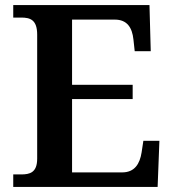

<svg xmlns="http://www.w3.org/2000/svg" viewBox="-20 -734 682 754"><path d="M32 0H599L606 -181H543L536 -135C529 -91 509 -57 460 -57H263V-345H501V-401H263V-657H431C479 -657 499 -626 504 -579L509 -533H572L567 -714H32V-665H63C98 -665 126 -657 126 -598V-111C126 -56 97 -49 63 -49H32Z"/></svg>

Font: Noto Serif Tamil SemiBold
Style: Italic
Weight: 600
Italic angle: -12°
Designer: Indian Type Foundry, Tom Grace, and the Monotype Design Team
Foundry: Monotype Imaging Inc.
Version: Version 2.003